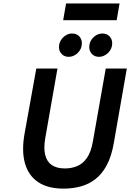

<svg xmlns="http://www.w3.org/2000/svg" viewBox="-20 -1106 772 1138"><path d="M356.7 12Q262.2 12 204.8 -27.5Q147.3 -66.9 127.4 -140.1Q107.5 -213.3 125.7 -314.7L195.2 -700H320.6L248.2 -287Q238 -228.1 247.8 -188.1Q257.5 -148.1 286.9 -127.8Q316.4 -107.6 365.2 -107.6Q403.2 -107.6 436.6 -121.1Q470 -134.6 494.6 -169.1Q519.3 -203.6 530.4 -266.8L606.8 -700H731.8L654.2 -256.6Q640.6 -178.6 612.6 -126.5Q584.6 -74.5 545.2 -44.1Q505.9 -13.8 458 -0.9Q410.1 12 356.7 12ZM567.2 -769.2Q540.5 -769.2 524.8 -786Q509 -802.9 509 -826.8Q509 -860.5 532.9 -884Q556.7 -907.4 586.6 -907.4Q613.3 -907.4 629.1 -890.8Q645 -874.2 645 -849.8Q645 -827.4 633.7 -809.2Q622.4 -791 604.5 -780.1Q586.6 -769.2 567.2 -769.2ZM387.4 -769.2Q361.3 -769.2 345.4 -786Q329.6 -802.9 329.6 -826.8Q329.6 -849.2 340.9 -867.4Q352.2 -885.6 369.8 -896.5Q387.4 -907.4 406.2 -907.4Q433.9 -907.4 449.5 -890.8Q465.2 -874.2 465.2 -849.8Q465.2 -816.2 441.3 -792.7Q417.4 -769.2 387.4 -769.2ZM354.4 -986.2 371.6 -1085.6H688.6L671.4 -986.2Z"/></svg>

Font: Overpass
Style: Italic
Weight: 400
Italic angle: -10°
Designer: Delve Withrington, Dave Bailey, Thomas Jockin
Foundry: Delve Fonts LLC
Version: Version 4.000